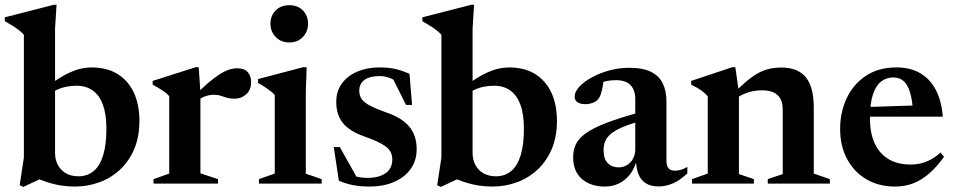

<svg xmlns="http://www.w3.org/2000/svg" viewBox="-30 -742 3861 776"><path d="M104 -28.5 159.5 -31 64 13.5 49.5 6.5 66.5 -105V-601.5Q59.5 -609.5 49 -618Q38.5 -626.5 23.8 -636Q9 -645.5 -10.5 -656.5V-672L186.5 -722.5H198.5L192.5 -626V-124Q192.5 -96.5 204 -75Q215.5 -53.5 236.8 -41.5Q258 -29.5 287 -29.5Q322.5 -29.5 347.8 -50Q373 -70.5 386.5 -113.2Q400 -156 400 -222Q400 -280.5 385.8 -319Q371.5 -357.5 344.5 -376.5Q317.5 -395.5 279.5 -395.5Q258.5 -395.5 238.2 -391.5Q218 -387.5 199.8 -379Q181.5 -370.5 164.5 -356.5L152 -385.5Q180.5 -408 205.8 -423.8Q231 -439.5 253.8 -449.8Q276.5 -460 298 -464.8Q319.5 -469.5 339.5 -469.5Q402 -469.5 445.2 -442.8Q488.5 -416 511 -367.5Q533.5 -319 533.5 -253.5Q533.5 -189.5 512.8 -140.2Q492 -91 455.8 -57Q419.5 -23 372.2 -5.5Q325 12 272 12Q243.5 12 216.5 7.8Q189.5 3.5 162 -5.2Q134.5 -14 104 -28.5Z M929.5 -466Q958 -466 971.5 -450.2Q985 -434.5 985 -410.5Q985 -379 965 -361Q945 -343 917.5 -343Q900 -343 887.2 -347Q874.5 -351 862 -355Q849.5 -359 833 -359Q821 -359 808.8 -355.8Q796.5 -352.5 785 -346.2Q773.5 -340 763 -330.5L755 -353.5Q787 -386 812.2 -407.5Q837.5 -429 858 -442Q878.5 -455 896 -460.5Q913.5 -466 929.5 -466ZM780 -371.5V-41.5L851 -18V0H590.5V-18L654 -40.5V-353Q647 -361.5 637.8 -368.5Q628.5 -375.5 616 -383.2Q603.5 -391 587 -400V-415L761.5 -470.5H773Z M1139 -570.5Q1105 -570.5 1084 -592.8Q1063 -615 1063 -646.5Q1063 -678 1084 -699.5Q1105 -721 1139 -721Q1174 -721 1194.5 -699.5Q1215 -678 1215 -646.5Q1215 -615 1194.5 -592.8Q1174 -570.5 1139 -570.5ZM1209.5 -470.5 1206 -372.5V-40L1270 -18V0H1016.5V-18L1080.5 -40.5V-358.5Q1074 -365.5 1063.8 -373.5Q1053.5 -381.5 1040.8 -390Q1028 -398.5 1013 -406.5V-422.5L1195.5 -470.5Z M1502 -469.5Q1539 -469.5 1566.5 -463.5Q1594 -457.5 1625 -443.5L1635.5 -318H1611L1548 -444L1587.5 -401.5Q1566 -418.5 1546.2 -426.5Q1526.5 -434.5 1503.5 -434.5Q1464.5 -434.5 1443.2 -419.2Q1422 -404 1422 -375Q1422 -355.5 1432 -341.5Q1442 -327.5 1465.5 -315Q1489 -302.5 1530 -288Q1561 -277.5 1584 -263.8Q1607 -250 1622.5 -232Q1638 -214 1646 -191.2Q1654 -168.5 1654 -140Q1654 -92 1629 -58Q1604 -24 1561.2 -6Q1518.5 12 1464 12Q1426.5 12 1396 6Q1365.5 0 1339.5 -12L1319 -147.5H1343.5L1421.5 -8.5L1367.5 -45Q1384 -36.5 1398.8 -31.8Q1413.5 -27 1427.8 -25Q1442 -23 1455.5 -23Q1500 -23 1527.8 -41.5Q1555.5 -60 1555.5 -98Q1555.5 -115 1548.5 -128Q1541.5 -141 1527.2 -151.2Q1513 -161.5 1491.5 -171.2Q1470 -181 1441 -191Q1403 -204.5 1378 -223.5Q1353 -242.5 1341 -268.8Q1329 -295 1329 -329.5Q1329 -374 1352.2 -405.2Q1375.5 -436.5 1415 -453Q1454.5 -469.5 1502 -469.5Z M1791.5 -28.5 1847 -31 1751.5 13.5 1737 6.5 1754 -105V-601.5Q1747 -609.5 1736.5 -618Q1726 -626.5 1711.2 -636Q1696.5 -645.5 1677 -656.5V-672L1874 -722.5H1886L1880 -626V-124Q1880 -96.5 1891.5 -75Q1903 -53.5 1924.2 -41.5Q1945.5 -29.5 1974.5 -29.5Q2010 -29.5 2035.2 -50Q2060.5 -70.5 2074 -113.2Q2087.5 -156 2087.5 -222Q2087.5 -280.5 2073.2 -319Q2059 -357.5 2032 -376.5Q2005 -395.5 1967 -395.5Q1946 -395.5 1925.8 -391.5Q1905.5 -387.5 1887.2 -379Q1869 -370.5 1852 -356.5L1839.5 -385.5Q1868 -408 1893.2 -423.8Q1918.5 -439.5 1941.2 -449.8Q1964 -460 1985.5 -464.8Q2007 -469.5 2027 -469.5Q2089.5 -469.5 2132.8 -442.8Q2176 -416 2198.5 -367.5Q2221 -319 2221 -253.5Q2221 -189.5 2200.2 -140.2Q2179.5 -91 2143.2 -57Q2107 -23 2059.8 -5.5Q2012.5 12 1959.5 12Q1931 12 1904 7.8Q1877 3.5 1849.5 -5.2Q1822 -14 1791.5 -28.5Z M2562.5 -290 2566 -254.5Q2517 -241.5 2486.2 -228.2Q2455.5 -215 2438.8 -200.8Q2422 -186.5 2415.8 -170.5Q2409.5 -154.5 2409.5 -135Q2409.5 -99.5 2426.5 -82.5Q2443.5 -65.5 2470 -65.5Q2489 -65.5 2504.5 -75Q2520 -84.5 2528.8 -101Q2537.5 -117.5 2537.5 -139V-341.5Q2537.5 -377 2518.8 -397.5Q2500 -418 2459 -418Q2441.5 -418 2423.2 -414.8Q2405 -411.5 2391 -405L2412 -434Q2409 -408.5 2405.5 -390.2Q2402 -372 2397.8 -360Q2393.5 -348 2387.5 -341Q2380 -332 2365.8 -326.5Q2351.5 -321 2336 -321Q2315 -321 2303.8 -329Q2292.5 -337 2292.5 -351Q2292.5 -371 2311.8 -391.8Q2331 -412.5 2362.8 -429.8Q2394.5 -447 2433.5 -457.5Q2472.5 -468 2513 -468Q2569 -468 2602 -451.2Q2635 -434.5 2649.2 -403.8Q2663.5 -373 2663.5 -331.5V-92Q2663.5 -78.5 2667.5 -69.5Q2671.5 -60.5 2679.2 -56.2Q2687 -52 2698 -52Q2709.5 -52 2722.2 -55.8Q2735 -59.5 2748 -67.5V-41.5Q2719 -13.5 2690 -1Q2661 11.5 2632.5 11.5Q2600 11.5 2580 -1.2Q2560 -14 2550.5 -38.2Q2541 -62.5 2540 -96.5L2544.5 -97.5Q2535.5 -62.5 2516.8 -38Q2498 -13.5 2472 -0.8Q2446 12 2415 12Q2357.5 12 2322 -18.5Q2286.5 -49 2286.5 -107Q2286.5 -136 2297.8 -159.5Q2309 -183 2338.5 -204Q2368 -225 2422.2 -245.8Q2476.5 -266.5 2562.5 -290Z M2956.5 -368V-38.5L3017 -18V0H2767V-18L2830.5 -40.5V-353Q2821 -364.5 2805.8 -375.5Q2790.5 -386.5 2763.5 -400V-415L2930 -470.5H2942ZM3073 -18 3133.5 -38.5V-300Q3133.5 -325.5 3124.2 -342.8Q3115 -360 3096.2 -368.5Q3077.5 -377 3049.5 -377Q3017 -377 2989 -367Q2961 -357 2943.5 -342.5L2929 -358.5Q2962 -392.5 2988 -414.2Q3014 -436 3036.5 -447.8Q3059 -459.5 3081.2 -464.2Q3103.5 -469 3128.5 -469Q3195 -469 3227 -429.5Q3259 -390 3259 -308V-40.5L3324 -18V0H3073Z M3593 -469.5Q3649.5 -469.5 3689.5 -446Q3729.5 -422.5 3752.5 -378.2Q3775.5 -334 3780.5 -270.5H3460.5L3461 -309L3718.5 -317.5L3660 -293.5Q3657 -339.5 3647.8 -369.5Q3638.5 -399.5 3622.2 -414.2Q3606 -429 3581 -429Q3552.5 -429 3531.2 -412.5Q3510 -396 3498 -360Q3486 -324 3486 -265Q3486 -202.5 3506 -160.8Q3526 -119 3562.8 -98Q3599.5 -77 3650 -77Q3672.5 -77 3693 -82Q3713.5 -87 3733 -97.8Q3752.5 -108.5 3771.5 -125.5L3785.5 -108.5Q3756.5 -68 3726 -41.2Q3695.5 -14.5 3661.5 -1.2Q3627.5 12 3588 12Q3522 12 3472 -17.2Q3422 -46.5 3393.8 -99Q3365.5 -151.5 3365.5 -221Q3365.5 -288.5 3392 -345Q3418.5 -401.5 3469.5 -435.5Q3520.5 -469.5 3593 -469.5Z"/></svg>

Font: Newsreader 36pt SemiBold
Style: Regular
Weight: 600
Designer: Hugues Gentile
Foundry: Production Type
Version: Version 1.003